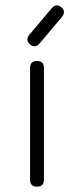

<svg xmlns="http://www.w3.org/2000/svg" viewBox="-20 -701 278 721"><path d="M89 -569 175 -671Q192 -689 210 -674Q228 -659 214 -639L128 -537Q111 -519 93 -534Q75 -549 89 -569ZM93 -26V-446Q93 -472 119 -472Q145 -472 145 -446V-26Q145 0 119 0Q93 0 93 -26Z"/></svg>

Font: Jura
Style: Regular
Weight: 400
Designer: Daniel Johnson, Alexei Vanyashin
Foundry: Daniel Johnson
Version: Version 5.103